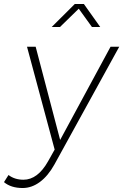

<svg xmlns="http://www.w3.org/2000/svg" viewBox="-90 -758 624 973"><path d="M-69.8 165 -46.9 128.9Q-15.6 152.8 28.8 152.8Q101.1 152.8 153.8 59.1L187 0L46.9 -521H90.8L214.8 -48.8L470.2 -521H514.2L186 75.2Q153.8 133.3 112.3 164.1Q70.8 194.8 24.9 194.8Q-34.2 194.8 -69.8 165ZM171.9 -621.1 289.1 -737.8H335L418 -621.1H376L309.1 -713.9L213.9 -621.1Z"/></svg>

Font: Trueno UltraLight
Style: Italic
Weight: 250
Designer: Julieta Ulanovsky
Foundry: Julieta Ulanovsky
Version: Version 3.001b | FøM Fix